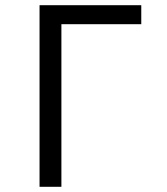

<svg xmlns="http://www.w3.org/2000/svg" viewBox="-20 -718 640 738"><path d="M132 -698H523V-625H216V0H132Z"/></svg>

Font: iA Writer Duo V
Style: Regular
Weight: 400
Designer: Mike Abbink, Paul van der Laan, Pieter van Rosmalen, Oliver Reichenstein
Foundry: Information Architects Inc.
Version: Version 2.000